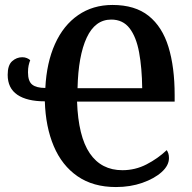

<svg xmlns="http://www.w3.org/2000/svg" viewBox="-20 -745 774 775"><path d="M448 10Q356 10 293 -33.5Q230 -77 197 -155Q164 -233 161 -336Q89 -336 50 -362.5Q11 -389 11 -443Q11 -482 29 -498Q47 -514 70 -514Q80 -514 88.5 -510.5Q97 -507 102 -502Q98 -492 95.5 -480.5Q93 -469 93 -453Q93 -417 110 -403.5Q127 -390 163 -390Q168 -492 202 -567.5Q236 -643 295.5 -684Q355 -725 434 -725Q525 -725 580 -681Q635 -637 660 -555.5Q685 -474 685 -361V-335H291Q296 -194 342.5 -126Q389 -58 474 -58Q526 -58 571.5 -81.5Q617 -105 653 -139Q657 -133 659.5 -125.5Q662 -118 662 -107Q662 -77 632.5 -50.5Q603 -24 554.5 -7Q506 10 448 10ZM554 -389Q553 -471 541.5 -533.5Q530 -596 503 -631Q476 -666 429 -666Q364 -666 330 -593Q296 -520 293 -389Z"/></svg>

Font: Noto Serif Condensed SemiBold
Style: Regular
Weight: 600
Width: 3
Designer: Monotype Design Team
Foundry: Monotype Imaging Inc.
Version: Version 2.013